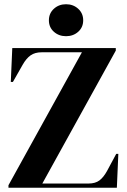

<svg xmlns="http://www.w3.org/2000/svg" viewBox="-20 -887 600 907"><path d="M20 -12 367 -640H177Q145 -640 124.5 -625.5Q104 -611 87 -581L41 -500H31L38 -660H527V-648L180 -20H398Q430 -20 449.5 -34.5Q469 -49 486 -80L529 -160H539L532 0H20ZM211 -791Q211 -824 234.5 -845.5Q258 -867 292 -867Q326 -867 349.5 -845.5Q373 -824 373 -791Q373 -758 349.5 -737Q326 -716 292 -716Q258 -716 234.5 -737Q211 -758 211 -791Z"/></svg>

Font: DeepMind Serif Display
Style: Regular
Weight: 800
Designer: Frank Grießhammer / Modifications: Colophon Foundry
Foundry: Colophon Foundry
Version: Version 5.002